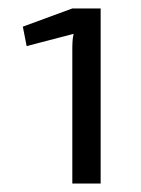

<svg xmlns="http://www.w3.org/2000/svg" viewBox="-20 -794 334 454"><path d="M218 -360V-774H151L34 -731L43 -685L154 -714C151 -701 151 -688 151 -675V-360Z"/></svg>

Font: SnT
Style: Regular
Weight: 400
Designer: Natanael Gama
Version: Version 1.001;PS 001.001;hotconv 1.0.70;makeotf.lib2.5.58329